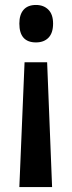

<svg xmlns="http://www.w3.org/2000/svg" viewBox="-20 -569 289 774"><path d="M194 -474Q194 -436 175.5 -417Q157 -398 125 -398Q58 -398 58 -474Q58 -510 75 -529.5Q92 -549 125 -549Q156 -549 175 -530Q194 -511 194 -474ZM79 -318H170L190 185H58Z"/></svg>

Font: Noto Sans Lao ExtraCondensed SemiBold
Style: Regular
Weight: 600
Width: 2
Designer: Monotype Design Team
Foundry: Monotype Imaging Inc.
Version: Version 2.003; ttfautohint (v1.8.4.7-5d5b)